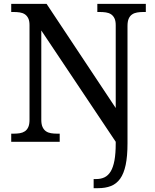

<svg xmlns="http://www.w3.org/2000/svg" viewBox="-20 -734 803 994"><path d="M640.1 7.8Q640.1 75.2 630.6 119.9Q621.1 164.6 602.1 191.2Q583 217.8 554.4 229Q525.9 240.2 487.8 240.2H464.8V192.9H479Q502.9 192.9 521.5 183.8Q540 174.8 553 153.6Q565.9 132.3 572.5 96.9Q579.1 61.5 579.1 8.8V0L193.8 -576.2V-113.8Q193.8 -90.3 200.4 -76.2Q207 -62 218 -54.4Q229 -46.9 243.9 -44.4Q258.8 -42 275.9 -42H289.1V0H38.1V-42H50.8Q67.9 -42 82.8 -44.4Q97.7 -46.9 108.9 -54.4Q120.1 -62 126.5 -76.2Q132.8 -90.3 132.8 -113.8V-604Q132.8 -626 126.2 -639.4Q119.6 -652.8 108.4 -660.2Q97.2 -667.5 82.3 -669.7Q67.4 -671.9 50.8 -671.9H38.1V-713.9H221.2L579.1 -174.8V-604Q579.1 -626 572.5 -639.4Q565.9 -652.8 554.7 -660.2Q543.5 -667.5 528.6 -669.7Q513.7 -671.9 497.1 -671.9H483.9V-713.9H734.9V-671.9H722.2Q705.1 -671.9 690.2 -669.4Q675.3 -667 664.1 -659.4Q652.8 -651.9 646.5 -637.7Q640.1 -623.5 640.1 -600.1Z"/></svg>

Font: Droid Serif
Style: Regular
Weight: 400
Designer: Monotype Design team
Foundry: Monotype Imaging Inc.
Version: Version 1.03